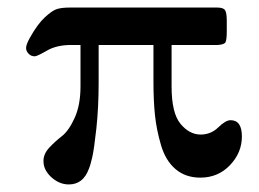

<svg xmlns="http://www.w3.org/2000/svg" viewBox="-20 -465 684 508"><path d="M49 -338Q49 -347 59 -365Q79 -401 99 -419.5Q119 -438 132 -441.5Q145 -445 164 -445H555Q571 -445 575.5 -438Q580 -431 580 -410V-383Q580 -359 576.5 -353Q573 -347 556 -346H434V-236Q434 -166 457.5 -137.5Q481 -109 511 -109Q538 -109 557.5 -128Q577 -147 590 -147Q620 -147 620 -104Q620 -61 588.5 -28Q557 5 510 5Q471 5 444.5 -17.5Q418 -40 406 -81Q394 -122 390 -160.5Q386 -199 386 -249V-346H241V-246Q241 -181 235 -125.5Q229 -70 224 -48.5Q219 -27 215 -18Q200 23 162 23Q137 23 116 4Q95 -15 95 -39Q95 -58 110.5 -74.5Q126 -91 144 -105Q162 -119 177.5 -153Q193 -187 193 -237V-346H168Q130 -346 104 -331Q78 -316 72 -316Q62 -316 55.5 -323Q49 -330 49 -338Z"/></svg>

Font: CMU Serif
Style: Bold
Weight: 700
Version: Version 0.7.0